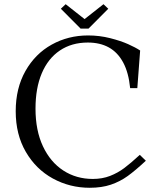

<svg xmlns="http://www.w3.org/2000/svg" viewBox="-20 -878 768 909"><path d="M54.4 -351.2Q54.4 -460.4 100.5 -541.9Q146.6 -623.4 224.8 -666.8Q303 -710.2 397.1 -710.2Q450.9 -710.2 501.4 -697.4Q551.9 -684.5 586.6 -669Q621.4 -653.5 643.5 -638.9L630.1 -460.6H596.2Q589 -534.2 563.1 -582.3Q537.1 -630.4 495.2 -653.5Q453.4 -676.6 395.9 -676.6Q319.4 -676.6 263.4 -638.9Q207.5 -601.2 177.8 -531.1Q148.1 -460.9 148.1 -363.6Q148.1 -260.5 183.2 -185.6Q218.4 -110.6 279.8 -70.7Q341.1 -30.8 419.6 -30.8Q464.2 -30.8 501 -45.1Q537.8 -59.5 568.1 -82.2Q598.5 -105 641.9 -144.9L670.5 -117Q621 -70.9 584.6 -44.6Q548.2 -18.4 504.9 -3.7Q461.5 11 405 11Q310.5 11 230.4 -32.8Q150.2 -76.6 102.3 -158.9Q54.4 -241.1 54.4 -351.2ZM361.6 -742.6 268.1 -836.6 290.9 -858.1 380.4 -787.6 469.9 -858.1 492.6 -836.6 399.1 -742.6Z"/></svg>

Font: Didactic
Style: Regular
Weight: 400
Designer: Tyler Finck
Foundry: Etcetera Type Co
Version: Version 3.007;FEAKit 1.0